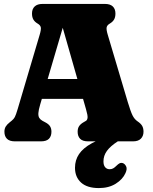

<svg xmlns="http://www.w3.org/2000/svg" viewBox="-20 -720 781 978"><path d="M563 -35.5 580 0Q542 24.5 524.5 48.8Q507 73 507 102Q507 122 515.8 132Q524.5 142 538.5 142Q548.5 142 556.2 137.8Q564 133.5 573.5 124Q582 115.5 589.2 111.8Q596.5 108 606 111Q616 114.5 622.5 127.5Q629 140.5 619 162Q605 193.5 569.5 215.8Q534 238 483.5 238Q424 238 393 210Q362 182 362 134.5Q362 95.5 382.5 65Q403 34.5 447.2 10Q491.5 -14.5 563 -35.5ZM154.5 -317.5H445V-216.5H154.5ZM242 -49Q242 -26 229.2 -13Q216.5 0 188.5 0H56Q28.5 0 15.5 -13Q2.5 -26 2.5 -49Q2.5 -64 9 -75Q15.5 -86 29.5 -97L40 -105.5Q50 -113.5 55.5 -123.8Q61 -134 70.5 -166L182 -542.5Q190 -569 187.8 -580.5Q185.5 -592 171.5 -600Q157 -608.5 150 -620.5Q143 -632.5 143 -651Q143 -674.5 156.8 -687.2Q170.5 -700 196.5 -700H514.5Q541 -700 554.5 -687.2Q568 -674.5 568 -651Q568 -632.5 561 -620.5Q554 -608.5 539.5 -600Q525.5 -592 523.2 -580.5Q521 -569 529 -542.5L631 -199.5Q645.5 -151.5 655.2 -132Q665 -112.5 680.5 -102Q697 -91 704 -79Q711 -67 711 -49Q711 -27.5 697.8 -13.8Q684.5 0 657.5 0H429Q401 0 388.2 -13Q375.5 -26 375.5 -49Q375.5 -66.5 383.2 -77.8Q391 -89 406 -97.5L418 -104.5Q424.5 -108.5 426 -120Q427.5 -131.5 418 -164L290 -612L309 -610.5L184.5 -187Q176.5 -160 175.5 -144.2Q174.5 -128.5 180 -119.5Q185.5 -110.5 196.5 -104.5L211.5 -96.5Q228.5 -87.5 235.2 -76.2Q242 -65 242 -49Z"/></svg>

Font: Fraunces 144pt S100 Black
Style: Regular
Weight: 900
Version: Version 1.000